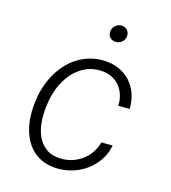

<svg xmlns="http://www.w3.org/2000/svg" viewBox="-109 -807 805 905"><g transform="rotate(15 293.5 -354.5)"><path d="M255.9 -39.6Q285.6 -38.6 312.5 -47.1Q339.4 -55.7 361.3 -71.8Q383.3 -87.9 399.2 -110.8Q415 -133.8 422.9 -162.6H478Q470.7 -123 449.5 -90.8Q428.2 -58.6 397.9 -35.9Q367.7 -13.2 330.1 -1.2Q292.5 10.7 252.9 9.8Q216.8 8.8 188 -2Q159.2 -12.7 137.7 -31.2Q116.2 -49.8 101.8 -74.7Q87.4 -99.6 79.3 -128.4Q71.3 -157.2 69.1 -189Q66.9 -220.7 70.3 -252.4L72.8 -273.4Q77.1 -307.6 87.9 -340.8Q98.6 -374 115.2 -403.8Q131.8 -433.6 154.3 -458.7Q176.8 -483.9 204.3 -501.7Q231.9 -519.5 264.6 -529.3Q297.4 -539.1 335 -538.1Q375.5 -537.1 408.4 -522.7Q441.4 -508.3 464.6 -483.2Q487.8 -458 500 -423.8Q512.2 -389.6 510.7 -349.6L455.1 -350.1Q456.5 -378.9 448.5 -403.8Q440.4 -428.7 424.6 -447.3Q408.7 -465.8 385.3 -476.8Q361.8 -487.8 332 -488.8Q287.1 -490.2 252 -471.4Q216.8 -452.6 191.4 -421.9Q166 -391.1 150.6 -352.1Q135.3 -313 129.9 -273.4L127.4 -252.9Q123 -217.3 126.5 -179.9Q129.9 -142.6 144 -111.8Q158.2 -81.1 185.3 -61Q212.4 -41 255.9 -39.6ZM327.6 -678.2Q329.1 -695.3 341.6 -707Q354 -718.8 371.1 -719.2Q388.7 -719.7 400.1 -707.8Q411.6 -695.8 410.2 -678.2Q409.2 -661.1 396.5 -649.7Q383.8 -638.2 366.7 -637.7Q357.9 -637.7 350.6 -640.6Q343.3 -643.6 337.9 -648.9Q332.5 -654.3 329.8 -661.9Q327.1 -669.4 327.6 -678.2Z"/></g></svg>

Font: Roboto Mono Light
Style: Italic
Weight: 300
Designer: Google
Version: Version 2.000985; 2015; ttfautohint (v1.3)